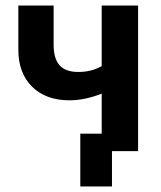

<svg xmlns="http://www.w3.org/2000/svg" viewBox="-20 -544 578 691"><path d="M269 127V-63H346V-207Q285 -183 230 -183Q145 -183 95.5 -232Q46 -281 46 -365V-524H173V-383Q173 -333 194.5 -309Q216 -285 262 -285Q309 -285 346 -306V-524H477V0H383V127Z"/></svg>

Font: Raleway-v4020
Style: Bold
Weight: 700
Designer: Matt McInerney, Pablo Impallari, Rodrigo Fuenzalida
Foundry: Matt McInerney, Pablo Impallari, Rodrigo Fuenzalida
Version: Version 4.020;PS 004.020;hotconv 1.0.88;makeotf.lib2.5.64775